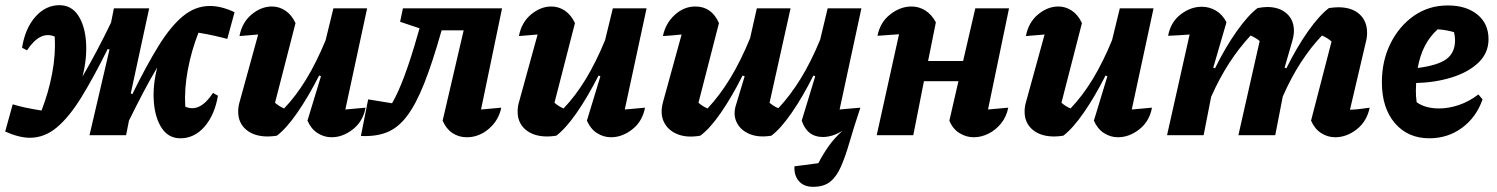

<svg xmlns="http://www.w3.org/2000/svg" viewBox="-39 -521 5768 740"><path d="M76 10Q35 10 -19 -14L10 -119Q32 -112 60.5 -106Q89 -100 121 -95Q148 -164 162 -238Q176 -312 172 -380Q116 -404 65 -327L46 -337Q58 -412 97.5 -456.5Q137 -501 190 -501Q236 -501 262 -462Q288 -423 292.5 -360Q297 -297 279 -226Q307 -274 334.5 -326Q362 -378 389 -434L400 -489H536L465 -161L471 -158Q525 -268 572 -344Q619 -420 666.5 -459Q714 -498 770 -498Q814 -498 865 -474L837 -371Q815 -377 786 -383.5Q757 -390 726 -395Q699 -327 685 -252.5Q671 -178 675 -110Q731 -85 782 -163L801 -152Q788 -77 749 -32.5Q710 12 656 12Q611 12 585 -26.5Q559 -65 554 -127.5Q549 -190 567 -261Q539 -214 512 -162.5Q485 -111 458 -56L447 0H306L383 -330L376 -332Q321 -221 274 -145Q227 -69 179.5 -29.5Q132 10 76 10Z M1146 -56 1198 -227 1191 -230Q1150 -149 1107.5 -87.5Q1065 -26 1028 2Q1009 5 993 5Q941 5 910 -21Q879 -47 879 -91Q879 -111 885 -130L956 -388Q920 -385 884 -382Q894 -435 931 -465.5Q968 -496 1009 -496Q1037 -496 1061 -480Q1085 -464 1100 -432L1021 -125Q1037 -111 1056 -103Q1102 -151 1141.5 -216Q1181 -281 1216 -366L1246 -489H1376L1292 -99Q1312 -101 1331 -102.5Q1350 -104 1370 -106Q1360 -53 1321 -22.5Q1282 8 1239 8Q1210 8 1185 -8Q1160 -24 1146 -56Z M1352 3 1380 -138 1472 -123Q1518 -201 1571 -388L1578 -412L1503 -437L1514 -489H1896L1815 -99Q1854 -102 1893 -106Q1883 -57 1845 -24.5Q1807 8 1760 8Q1729 8 1704.5 -8.5Q1680 -25 1667 -56L1748 -404H1663Q1628 -280 1596 -199.5Q1564 -119 1529.5 -73.5Q1495 -28 1452 -11Q1409 6 1352 3Z M2223 -56 2275 -227 2268 -230Q2227 -149 2184.5 -87.5Q2142 -26 2105 2Q2086 5 2070 5Q2018 5 1987 -21Q1956 -47 1956 -91Q1956 -111 1962 -130L2033 -388Q1997 -385 1961 -382Q1971 -435 2008 -465.5Q2045 -496 2086 -496Q2114 -496 2138 -480Q2162 -464 2177 -432L2098 -125Q2114 -111 2133 -103Q2179 -151 2218.5 -216Q2258 -281 2293 -366L2323 -489H2453L2369 -99Q2389 -101 2408 -102.5Q2427 -104 2447 -106Q2437 -53 2398 -22.5Q2359 8 2316 8Q2287 8 2262 -8Q2237 -24 2223 -56Z M2660 2Q2608 11 2571.5 -4Q2535 -19 2519.5 -51.5Q2504 -84 2517 -130L2588 -388Q2569 -386 2551 -384.5Q2533 -383 2516 -382Q2526 -431 2561.5 -463.5Q2597 -496 2641 -496Q2704 -496 2732 -432L2653 -125Q2669 -111 2688 -103Q2735 -153 2775.5 -219.5Q2816 -286 2852 -374L2878 -489H3008L2927 -125Q2943 -111 2961 -104Q3007 -153 3047 -218Q3087 -283 3122 -368L3151 -489H3281L3197 -99Q3216 -101 3236 -102.5Q3256 -104 3277 -106Q3252 -31 3235.5 26Q3219 83 3202 121.5Q3185 160 3160.5 179.5Q3136 199 3095 199Q3059 199 3040 177Q3021 155 3023 120L3115 108Q3132 75 3154 43.5Q3176 12 3208 -17Q3170 7 3132 7Q3072 7 3051 -56L3103 -227L3096 -230Q3055 -148 3012.5 -86.5Q2970 -25 2934 2Q2885 10 2850 -4.5Q2815 -19 2800 -50Q2785 -81 2799 -121L2831 -227L2823 -230Q2782 -148 2739.5 -86.5Q2697 -25 2660 2Z M3340 0 3426 -389Q3404 -387 3384 -386Q3364 -385 3343 -383Q3353 -435 3392 -465.5Q3431 -496 3474 -496Q3503 -496 3527.5 -480.5Q3552 -465 3568 -435L3538 -286H3673L3720 -489H3850L3769 -99Q3789 -101 3808 -102.5Q3827 -104 3847 -106Q3840 -71 3819.5 -45.5Q3799 -20 3771 -6Q3743 8 3714 8Q3685 8 3659 -8Q3633 -24 3620 -56L3655 -208H3522L3481 0Z M4177 -56 4229 -227 4222 -230Q4181 -149 4138.5 -87.5Q4096 -26 4059 2Q4040 5 4024 5Q3972 5 3941 -21Q3910 -47 3910 -91Q3910 -111 3916 -130L3987 -388Q3951 -385 3915 -382Q3925 -435 3962 -465.5Q3999 -496 4040 -496Q4068 -496 4092 -480Q4116 -464 4131 -432L4052 -125Q4068 -111 4087 -103Q4133 -151 4172.5 -216Q4212 -281 4247 -366L4277 -489H4407L4323 -99Q4343 -101 4362 -102.5Q4381 -104 4401 -106Q4391 -53 4352 -22.5Q4313 8 4270 8Q4241 8 4216 -8Q4191 -24 4177 -56Z M4459 0 4546 -388Q4530 -387 4510.5 -385.5Q4491 -384 4463 -383Q4473 -436 4511.5 -465.5Q4550 -495 4593 -495Q4622 -495 4647.5 -480Q4673 -465 4688 -435L4637 -260L4644 -258Q4684 -339 4727.5 -400.5Q4771 -462 4808 -490Q4819 -492 4828.5 -493Q4838 -494 4845 -494Q4892 -494 4920 -469Q4948 -444 4948 -402Q4948 -394 4946.5 -384.5Q4945 -375 4942 -364L4912 -260L4919 -258Q4959 -339 5002.5 -400.5Q5046 -462 5083 -490Q5105 -493 5119 -493Q5171 -493 5200.5 -466.5Q5230 -440 5230 -394Q5230 -376 5225 -358L5164 -98Q5190 -99 5206.5 -101.5Q5223 -104 5240 -106Q5229 -53 5190 -22.5Q5151 8 5107 8Q5078 8 5053 -8Q5028 -24 5014 -56L5093 -361Q5076 -376 5056 -384Q5013 -339 4975 -280.5Q4937 -222 4905 -149L4876 0H4734L4816 -363Q4800 -376 4781 -384Q4737 -337 4699 -278.5Q4661 -220 4629 -148L4600 0Z M5470 12Q5387 12 5337 -46.5Q5287 -105 5287 -204Q5287 -287 5320.5 -354Q5354 -421 5411 -460.5Q5468 -500 5541 -500Q5612 -500 5655 -465Q5698 -430 5698 -370Q5698 -317 5659.5 -280Q5621 -243 5557.5 -223Q5494 -203 5419 -201Q5418 -187 5418 -171Q5418 -149 5421 -127Q5454 -103 5508 -103Q5544 -103 5583 -116Q5622 -129 5659 -157L5675 -138Q5651 -69 5596 -28.5Q5541 12 5470 12ZM5569 -366Q5569 -381 5565 -397Q5535 -406 5502 -408Q5472 -381 5453 -344.5Q5434 -308 5425 -259Q5503 -269 5536 -293.5Q5569 -318 5569 -366Z"/></svg>

Font: Piazzolla
Style: Bold Italic
Weight: 700
Italic angle: -11.3°
Designer: Juan Pablo del Peral
Foundry: Huerta Tipografica
Version: Version 1.330